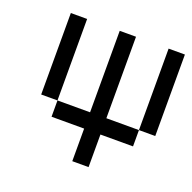

<svg xmlns="http://www.w3.org/2000/svg" viewBox="-96 -471 692 692"><g transform="rotate(20 250.0 -125.0)"><path d="M125 -62.5H62.5V-375H125ZM125 -62.5H250V-375H312.5V-62.5H437.5V0H312.5V125H250V0H125ZM437.5 -375H500V-62.5H437.5Z"/></g></svg>

Font: 寒蝉点阵体 16px
Style: Regular
Weight: 400
Designer: Designed by Warren2060
Foundry: ChillType
Version: Version 1.000